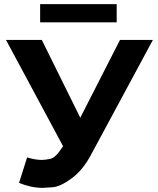

<svg xmlns="http://www.w3.org/2000/svg" viewBox="-20 -893 764 928"><path d="M111 -132Q151 -120 183 -120Q196 -120 222 -125Q248 -130 279 -178L285 -186L9 -700H182L368 -324L560 -700H719L421 -147Q381 -71 326.5 -31Q272 9 234.5 12Q197 15 186 15Q131 15 72 -9ZM174 -785V-873H544V-785Z"/></svg>

Font: Montserrat Z
Style: Bold
Weight: 700
Designer: Julieta Ulanovsky
Foundry: Julieta Ulanovsky
Version: Version 8.000